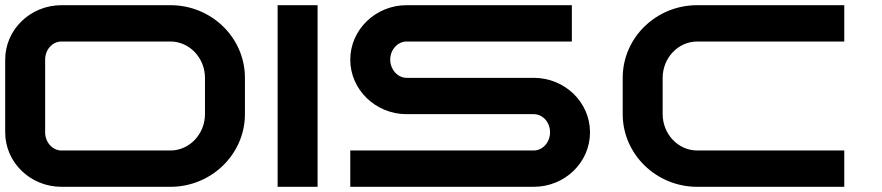

<svg xmlns="http://www.w3.org/2000/svg" viewBox="-20 -720 3400 740"><path d="M217 0C97 0 0 -94 0 -210V-490C0 -606 97 -700 217 -700H637C795 -700 924 -575 924 -420V-280C924 -126 795 0 637 0ZM217 -560C182 -560 154 -529 154 -490V-210C154 -172 182 -140 217 -140H637C710 -140 770 -203 770 -280V-420C770 -497 710 -560 637 -560Z M1050 0V-700H1204V0Z M1330 0V-140H2037C2072 -140 2100 -172 2100 -210C2100 -249 2072 -280 2037 -280H1547C1428 -280 1330 -374 1330 -490C1330 -606 1428 -700 1547 -700H2184V-560H1547C1513 -560 1484 -529 1484 -490C1484 -452 1513 -420 1547 -420H2037C2157 -420 2254 -326 2254 -210C2254 -94 2157 0 2037 0Z M2667 0C2509 0 2380 -126 2380 -280V-420C2380 -575 2509 -700 2667 -700H3234V-560H2667C2594 -560 2534 -497 2534 -420V-280C2534 -203 2594 -140 2667 -140H3234V0Z"/></svg>

Font: Generic Techno
Style: Regular
Weight: 400
Designer: NC Empire
Foundry: NC Empire
Version: Version 1.000;hotconv 1.0.109;makeotfexe 2.5.65596